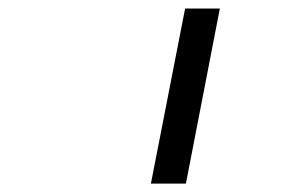

<svg xmlns="http://www.w3.org/2000/svg" viewBox="-20 -937 707 457"><path d="M420.6 -916.7H503.3L422.5 -500H339.2Z"/></svg>

Font: TypoPRO Monoid
Style: Italic
Weight: 400
Width: 4
Italic angle: -11°
Monospace: yes
Version: Version 0.61